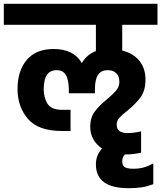

<svg xmlns="http://www.w3.org/2000/svg" viewBox="-30 -687 846 1007"><path d="M611 -557V-422Q670 -407 701.5 -367.5Q733 -328 733 -270Q733 -212 707 -176.5Q681 -141 635 -104Q608 -83 595 -68Q582 -53 582 -35Q580 11 640 11Q669 11 710 2V114Q667 123 634 123H625Q611 137 611 160Q611 181 624.5 189.5Q638 198 669 198Q699 198 723 191.5Q747 185 774 170V279Q742 291 713 295.5Q684 300 644 300Q473 300 473 175Q473 127 505 92Q443 49 443 -24Q444 -71 467 -102Q490 -133 532 -167Q564 -194 580 -213.5Q596 -233 596 -258Q596 -287 580 -303Q564 -319 535 -319Q501 -319 484.5 -295Q468 -271 468 -220V-198H331V-220Q330 -271 314.5 -295Q299 -319 268 -319Q233 -319 216.5 -295Q200 -271 199 -220Q200 -171 220.5 -141Q241 -111 295 -111H340V0H295Q171 0 116.5 -63.5Q62 -127 62 -220Q62 -316 110.5 -373Q159 -430 251 -430Q357 -430 399 -356Q426 -402 473 -419V-557H-10V-667H796V-557Z"/></svg>

Font: Biryani ExtraBold
Style: Regular
Weight: 800
Designer: Dan Reynolds and Mathieu Reguer
Foundry: Dan Reynolds and Mathieu Reguer
Version: Version 1.004; ttfautohint (v1.1) -l 5 -r 5 -G 72 -x 0 -D la